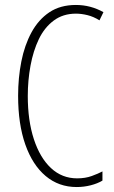

<svg xmlns="http://www.w3.org/2000/svg" viewBox="-20 -744 461 774"><path d="M286 -689Q234 -689 196.5 -661Q159 -633 136.5 -586Q114 -539 103 -479.5Q92 -420 92 -357Q92 -258 116.5 -183Q141 -108 185.5 -66.5Q230 -25 291 -25Q324 -25 350 -34.5Q376 -44 393 -53V-16Q373 -4 345.5 3Q318 10 289 10Q217 10 164 -34.5Q111 -79 82 -161.5Q53 -244 53 -358Q53 -430 66 -496Q79 -562 107 -613.5Q135 -665 179 -694.5Q223 -724 286 -724Q345 -724 397 -695L381 -662Q357 -677 332.5 -683Q308 -689 286 -689Z"/></svg>

Font: Noto Sans Arabic UI XCn XLt
Style: Regular
Weight: 200
Width: 2
Designer: Monotype Design Team, Nadine Chahine and Nizar Qandah
Foundry: Monotype Imaging Inc.
Version: Version 2.010; ttfautohint (v1.8.4.7-5d5b)